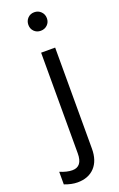

<svg xmlns="http://www.w3.org/2000/svg" viewBox="-220 -763 621 1003"><g transform="rotate(-20 91.0 -261.5)"><path d="M156 55Q156 121 121.5 158Q87 195 26 195Q-7 195 -46 180V110Q-8 126 22 126Q78 126 78 53V-507H156ZM153 -703Q168 -688 168 -666Q168 -644 153 -629.5Q138 -615 116 -615Q94 -615 79.5 -629.5Q65 -644 65 -666Q65 -688 79.5 -703Q94 -718 116 -718Q138 -718 153 -703Z"/></g></svg>

Font: Hind Vadodara
Style: Regular
Weight: 400
Designer: Hitesh Malaviya
Foundry: Indian Type Foundry
Version: Version 1.001;PS 1.0;hotconv 1.0.86;makeotf.lib2.5.63406; tt